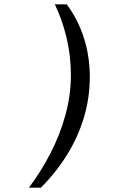

<svg xmlns="http://www.w3.org/2000/svg" viewBox="-20 -706 640 883"><path d="M287 -686Q339 -616 366 -531Q393 -446 393 -353Q393 -256 366 -166Q339 -76 288.5 5.5Q238 87 168 157H113Q168 84 211.5 0Q255 -84 280.5 -175.5Q306 -267 306 -361Q306 -451 285.5 -535Q265 -619 232 -686Z"/></svg>

Font: Chivo Mono
Style: Italic
Weight: 400
Italic angle: -8.05°
Monospace: yes
Version: Version 1.008